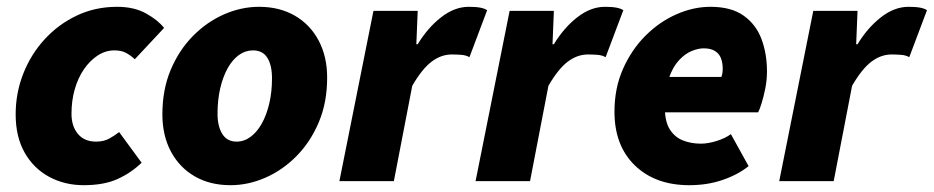

<svg xmlns="http://www.w3.org/2000/svg" viewBox="-20 -532 2743 564"><path d="M226 12Q170 12 124.5 -12.5Q79 -37 52.5 -83.5Q26 -130 26 -196Q26 -259 48.5 -316Q71 -373 111.5 -417Q152 -461 206 -486.5Q260 -512 324 -512Q374 -512 409 -492.5Q444 -473 462 -450L376 -358Q363 -370 349.5 -377Q336 -384 316 -384Q290 -384 267 -369Q244 -354 226.5 -328.5Q209 -303 199.5 -269.5Q190 -236 190 -198Q190 -161 209 -138.5Q228 -116 262 -116Q285 -116 301 -125Q317 -134 330 -144L396 -54Q365 -24 325 -6Q285 12 226 12Z M657 12Q597 12 552 -14Q507 -40 482 -87Q457 -134 457 -196Q457 -269 481.5 -327Q506 -385 547 -426.5Q588 -468 638.5 -490Q689 -512 741 -512Q801 -512 846 -486Q891 -460 916 -413Q941 -366 941 -304Q941 -231 916.5 -173Q892 -115 851 -73.5Q810 -32 759.5 -10Q709 12 657 12ZM675 -116Q697 -116 716 -130Q735 -144 749 -169Q763 -194 771 -228Q779 -262 779 -302Q779 -340 765.5 -362Q752 -384 723 -384Q701 -384 682 -370.5Q663 -357 649 -332Q635 -307 627 -273Q619 -239 619 -198Q619 -161 633 -138.5Q647 -116 675 -116Z M977 0 1077 -500H1207L1203 -402H1207Q1236 -450 1275.5 -481Q1315 -512 1357 -512Q1378 -512 1391 -509.5Q1404 -507 1411 -502L1359 -364Q1349 -370 1334 -371Q1319 -372 1307 -372Q1276 -372 1248 -351Q1220 -330 1191 -280L1137 0Z M1377 0 1477 -500H1607L1603 -402H1607Q1636 -450 1675.5 -481Q1715 -512 1757 -512Q1778 -512 1791 -509.5Q1804 -507 1811 -502L1759 -364Q1749 -370 1734 -371Q1719 -372 1707 -372Q1676 -372 1648 -351Q1620 -330 1591 -280L1537 0Z M2005 12Q1905 12 1845 -46Q1785 -104 1785 -204Q1785 -273 1810 -329.5Q1835 -386 1876 -427Q1917 -468 1967 -490Q2017 -512 2067 -512Q2128 -512 2164.5 -486Q2201 -460 2217 -417Q2233 -374 2233 -322Q2233 -297 2228 -272Q2223 -247 2217 -228Q2211 -209 2207 -202H1905L1917 -306H2099Q2101 -311 2102 -317Q2103 -323 2103 -330Q2103 -347 2098 -360.5Q2093 -374 2080.5 -382Q2068 -390 2047 -390Q2031 -390 2011.5 -382Q1992 -374 1974 -354.5Q1956 -335 1944.5 -301.5Q1933 -268 1933 -216Q1933 -175 1947.5 -152Q1962 -129 1986 -119.5Q2010 -110 2039 -110Q2060 -110 2085.5 -118Q2111 -126 2127 -138L2179 -44Q2148 -19 2103 -3.5Q2058 12 2005 12Z M2269 0 2369 -500H2499L2495 -402H2499Q2528 -450 2567.5 -481Q2607 -512 2649 -512Q2670 -512 2683 -509.5Q2696 -507 2703 -502L2651 -364Q2641 -370 2626 -371Q2611 -372 2599 -372Q2568 -372 2540 -351Q2512 -330 2483 -280L2429 0Z"/></svg>

Font: Source Sans 3 ExtraLight Black
Style: Italic
Weight: 900
Italic angle: -11°
Version: Version 3.052;hotconv 1.1.0;makeotfexe 2.6.0